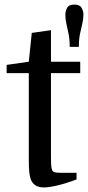

<svg xmlns="http://www.w3.org/2000/svg" viewBox="-20 -810 385 840"><path d="M9 -490V-526L106 -540L119 -666L203 -678V-540H331V-490H203V-133Q203 -99 204 -86.5Q205 -74 208 -66Q211 -59 219 -56.5Q227 -54 245 -54H315V-25Q267 -7 230.5 1.5Q194 10 172 10Q127 10 114 -27Q110 -39 108 -58Q106 -77 106 -114V-490ZM325 -605H285Q285 -638 280 -662Q275 -686 270.5 -706Q266 -726 266 -747Q266 -761 273.5 -775.5Q281 -790 306 -790Q329 -790 337 -775.5Q345 -761 345 -747Q345 -726 340 -706Q335 -686 330 -662Q325 -638 325 -605Z"/></svg>

Font: Domine
Style: Regular
Weight: 400
Designer: Pablo Impallari, Rodrigo Fuenzalida, Brenda Gallo
Foundry: Pablo Impallari, Rodrigo Fuenzalida, Brenda Gallo
Version: Version 2.000;September 19, 2022;FontCreator 14.0.0.2877 64-